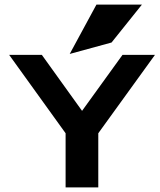

<svg xmlns="http://www.w3.org/2000/svg" viewBox="-20 -820 698 840"><path d="M468 -634 601 -800H402L285 -584ZM516 -580 339 -335 163 -580H20L267 -237V0H410V-237L658 -580Z"/></svg>

Font: Charger
Style: Hemi
Weight: 900
Designer: Jasper
Foundry: Cannot Into Space Fonts
Version: Version 0.99